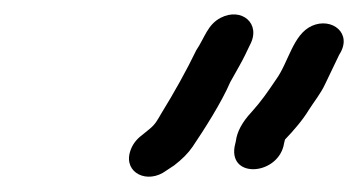

<svg xmlns="http://www.w3.org/2000/svg" viewBox="-20 -665 485 260"><path d="M365.9 -476C377.6 -488.2 389.9 -502.4 398.1 -516C405.1 -527.1 414.3 -538.2 420.2 -551L439.4 -591C458.2 -619.9 429.3 -642 402.4 -630C376.6 -618.4 370.9 -580.7 353.6 -557C342.1 -540 334 -528.1 320.4 -513C308 -499.7 301 -486.7 299.4 -474L297.6 -466C290.6 -422.2 357.9 -428.1 364.7 -471ZM205.2 -434 215.8 -441C226.3 -449 234.6 -457.3 240.6 -466C256.5 -489.6 279.7 -525.7 291.9 -554L303.7 -575C310.2 -586.5 313.5 -593.7 318.4 -604C334.2 -633.2 306.9 -655.4 279 -641C260.9 -631.7 257.3 -614 245.8 -597C232.8 -569.9 215 -538.2 199.4 -513C192.5 -501.3 190.7 -497 182.1 -490L172.3 -482C164.2 -476 158.8 -468.5 156.1 -459.5C147.4 -430.9 179.7 -415 205.2 -434Z"/></svg>

Font: HoneyBee
Style: RegIt
Weight: 400
Foundry: Cannot Into Space Fonts
Version: Version 0.89